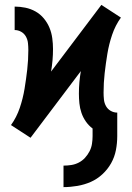

<svg xmlns="http://www.w3.org/2000/svg" viewBox="-20 -557 540 786"><path d="M240 209V121Q256 121 272 118.5Q288 116 302.5 108.5Q317 101 328 89Q339 77 346.5 62.5Q354 48 356.5 32Q359 16 359 0V-31Q343 -43 331.5 -59.5Q320 -76 313.5 -95Q307 -114 305 -134Q303 -154 303 -174Q303 -197 305 -220Q307 -243 311 -266L105 7L65 -19L25 -45Q48 -77 61 -115.5Q74 -154 80.5 -193.5Q87 -233 91.5 -272.5Q96 -312 96 -352Q96 -366 94.5 -380.5Q93 -395 86 -407.5Q79 -420 66.5 -427Q54 -434 40 -434V-530Q62 -530 84 -525.5Q106 -521 125.5 -510Q145 -499 159.5 -481.5Q174 -464 182.5 -443.5Q191 -423 194 -400.5Q197 -378 197 -356Q197 -333 195 -310Q193 -287 189 -264L395 -537L435 -511L475 -485Q452 -453 439 -414.5Q426 -376 419.5 -336.5Q413 -297 408.5 -257.5Q404 -218 404 -178Q404 -164 405.5 -149.5Q407 -135 414 -122.5Q421 -110 433.5 -103Q446 -96 460 -96V0Q460 29 454.5 57.5Q449 86 435 111Q421 136 399.5 156Q378 176 352 187.5Q326 199 297 204Q268 209 240 209Z"/></svg>

Font: Iosevka Slab
Style: Bold
Weight: 700
Monospace: yes
Designer: Belleve Invis
Foundry: Belleve Invis
Version: Version 11.1.1; ttfautohint (v1.8.3)